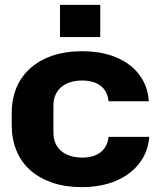

<svg xmlns="http://www.w3.org/2000/svg" viewBox="-20 -757 654 787"><path d="M315 10Q248 10 195 -8Q142 -26 104.5 -59Q67 -92 47.5 -139.5Q28 -187 28 -245V-293Q28 -371 63 -428Q98 -485 163 -516Q228 -547 316 -547Q397 -547 457 -521.5Q517 -496 551.5 -450Q586 -404 590 -342H425Q420 -385 391.5 -406Q363 -427 316 -427Q281 -427 254 -414.5Q227 -402 213 -379Q199 -356 199 -325V-212Q199 -182 213 -159Q227 -136 254 -123.5Q281 -111 317 -111Q348 -111 371 -120.5Q394 -130 408 -149Q422 -168 425 -196H592Q587 -134 551 -87.5Q515 -41 454.5 -15.5Q394 10 315 10ZM226 -605V-737H391V-605Z"/></svg>

Font: Hubot Sans
Style: Bold
Weight: 700
Designer: Deni Anggara
Foundry: GitHub, Inc., Subsidiary of Microsoft Corporation
Version: Version 2.000